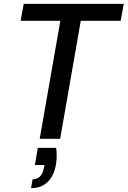

<svg xmlns="http://www.w3.org/2000/svg" viewBox="-20 -720 662 996"><path d="M186 0 293 -612H87L103 -700H622L606 -612H399L292 0ZM141 256 149 210Q173 210 188 195Q203 180 208 150L211 136H161L176 47H271Q273 57 273.5 67.5Q274 78 274 89Q274 118 267.5 147.5Q261 177 245.5 201.5Q230 226 204.5 241Q179 256 141 256Z"/></svg>

Font: Rethink Sans Medium
Style: Italic
Weight: 500
Italic angle: -10°
Designer: The Rethink Sans project authors (Hans Thiessen). DM Sans designed by Colophon Foundry.
Foundry: Rethink Communications LLC
Version: Version 1.001